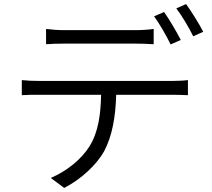

<svg xmlns="http://www.w3.org/2000/svg" viewBox="-20 -869 1040 942"><path d="M206 -727V-652C231 -654 262 -655 295 -655C351 -655 589 -655 643 -655C671 -655 705 -654 734 -652V-727C706 -723 671 -721 643 -721C589 -721 351 -721 294 -721C262 -721 234 -724 206 -727ZM785 -810 736 -789C763 -752 798 -691 817 -651L867 -673C846 -714 810 -775 785 -810ZM893 -849 845 -828C873 -791 906 -735 928 -691L977 -713C958 -751 919 -813 893 -849ZM87 -476V-402C114 -404 142 -404 172 -404H476C474 -308 463 -222 419 -151C379 -87 307 -29 229 4L295 53C379 10 454 -61 491 -127C531 -203 547 -296 550 -404H826C850 -404 881 -403 902 -402V-476C878 -473 847 -472 826 -472C774 -472 229 -472 172 -472C141 -472 114 -473 87 -476Z"/></svg>

Font: Noto Sans JP DemiLight
Style: Regular
Weight: 350
Designer: Ryoko NISHIZUKA 西塚涼子 (kana, bopomofo & ideographs); Paul D. Hunt (Latin, Greek & Cyrillic); Sandoll Communications 산돌커뮤니
Foundry: Adobe
Version: Version 2.004;hotconv 1.0.118;makeotfexe 2.5.65603